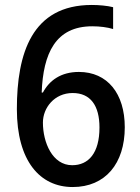

<svg xmlns="http://www.w3.org/2000/svg" viewBox="-20 -744 566 774"><path d="M48 -304C48 -95 141 10 273 10C405 10 483 -85 483 -231C483 -367 413 -454 298 -454C226 -454 179 -420 153 -371H148C154 -529 204 -638 352 -638C383 -638 413 -634 436 -627V-715C413 -721 378 -724 350 -724C108 -724 48 -528 48 -304ZM271 -78C191 -78 153 -170 153 -250C153 -309 199 -369 273 -369C345 -369 381 -318 381 -230C381 -127 337 -78 271 -78Z"/></svg>

Font: Noto Sans Lao Looped SemiCondensed Medium
Style: Regular
Weight: 500
Width: 4
Designer: Mark Frömberg, Ben Mitchell
Foundry: The Fontpad Ltd
Version: Version 1.002